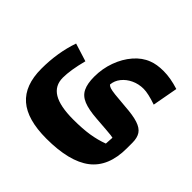

<svg xmlns="http://www.w3.org/2000/svg" viewBox="-197 -721 1173 1173"><g transform="rotate(45 390.0 -134.5)"><path d="M676.3 -346.2Q604 -371.1 564.9 -371.1Q522 -371.1 485.6 -354Q449.2 -336.9 426.3 -308.1Q403.3 -279.3 400.4 -244.1Q407.2 -236.3 420.7 -231.7Q434.1 -227.1 466.1 -223.4Q498 -219.7 560.5 -214.8Q633.3 -210 674.3 -196.5Q715.3 -183.1 732.2 -157.5Q749 -131.8 749 -89.8V-41.5Q749 117.2 653.3 190.9Q557.6 264.6 359.4 264.6Q194.3 264.6 115 195.8Q35.6 127 35.6 -16.1Q35.6 -155.3 77.1 -274.9L193.8 -238.3Q167 -135.3 167 -70.3Q167 -1 222.7 32.5Q278.3 65.9 393.1 65.9Q473.1 65.9 530 56.9Q586.9 47.9 637.7 28.8L641.1 -24.9Q634.8 -26.9 622.6 -28.3Q610.4 -29.8 580.1 -32.2Q549.8 -34.7 489.3 -39.1Q416.5 -44.4 374.8 -61.5Q333 -78.6 315.7 -114.3Q298.3 -149.9 298.3 -210Q298.3 -279.8 321.3 -343Q344.2 -406.2 384.5 -452.6Q424.8 -499 475.6 -518.1Q515.1 -534.2 574.7 -534.2Q634.8 -534.2 706.5 -511.2Z"/></g></svg>

Font: Pinar DS1 ExtraBold
Style: Regular
Weight: 800
Designer: Amin Abedi
Version: Version 3.000